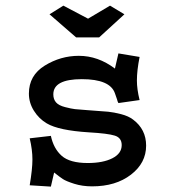

<svg xmlns="http://www.w3.org/2000/svg" viewBox="-20 -657 626 691"><path d="M406.2 -464.8 482.4 -452.1Q472.7 -403.3 472.7 -367.2Q472.7 -335.9 482.4 -296.9L406.2 -286.1Q402.3 -293 401.4 -298.8L393.6 -321.3Q376 -372.1 274.4 -372.1Q171.9 -372.1 171.9 -317.4Q171.9 -299.8 181.6 -288.6Q191.4 -277.3 214.4 -271.5Q237.3 -265.6 250 -264.2Q262.7 -262.7 293 -260.7Q349.6 -256.8 369.6 -254.9Q389.6 -252.9 416 -246.1Q442.4 -239.3 459 -226.6Q505.9 -191.4 505.9 -132.8Q505.9 -70.3 451.2 -28.3Q396.5 13.7 311.5 13.7Q276.4 13.7 247.1 4.4Q217.8 -4.9 206.1 -12.7Q194.3 -20.5 174.8 -36.1L163.1 14.6L86.9 9.8Q96.7 -48.8 96.7 -83Q96.7 -118.2 86.9 -159.2L163.1 -168Q172.9 -122.1 202.1 -96.2Q231.4 -70.3 295.9 -70.3Q350.6 -70.3 384.3 -87.4Q418 -104.5 418 -134.8Q418 -161.1 393.1 -168.9Q368.2 -176.8 299.8 -180.7Q191.4 -187.5 148.4 -212.9Q120.1 -229.5 102.1 -258.3Q84 -287.1 84 -320.3Q84 -385.7 141.1 -420.9Q198.2 -456.1 263.7 -456.1Q333 -456.1 393.6 -410.2ZM336.9 -522.5H253.9L158.2 -605.5L208 -636.7L296.9 -589.8L376 -636.7L427.7 -605.5Z"/></svg>

Font: Thabit-Bold
Style: Bold
Weight: 700
Designer: Regenerated by Nadim Shaikli
Foundry: MAK Alagha
Version: 0.01